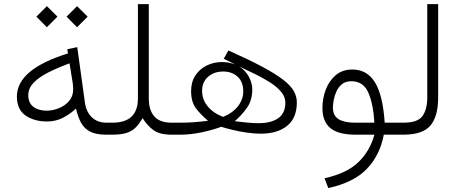

<svg xmlns="http://www.w3.org/2000/svg" viewBox="-20 -658 2248 938"><path d="M305.2 -576.7 356.4 -627.9 408.2 -576.7 356.4 -524.9ZM157.7 -576.7 209 -627.9 260.7 -576.7 209 -524.9ZM62.5 -186.5Q62.5 -319.8 312 -397L308.6 -417.5L357.4 -427.7L395 -155.8Q401.4 -111.3 428.7 -85Q456.1 -58.6 501.5 -58.6H516.6V0H499.5Q449.2 0 420.2 -15.1Q391.1 -30.3 375.7 -58.8Q360.4 -87.4 351.1 -127.9Q324.7 -102.1 288.8 -83.3Q252.9 -64.5 210.4 -64.5Q146.5 -64.5 104.5 -94Q62.5 -123.5 62.5 -186.5ZM319.8 -348.6Q262.7 -327.6 217 -304.7Q171.4 -281.7 144.8 -254.4Q118.2 -227.1 118.2 -192.4Q118.2 -155.3 143.3 -136.2Q168.5 -117.2 207.5 -117.2Q236.3 -117.2 266.4 -128.9Q296.4 -140.6 316.9 -163.8Q337.4 -187 337.4 -220.7Q337.4 -236.8 335.4 -251Z M676.8 -80.6Q661.6 -55.2 645 -37.4Q628.4 -19.5 601.6 -9.8Q574.7 0 527.8 0H497.1V-58.6H528.8Q652.8 -58.6 653.8 -175.3V-637.7H707V-175.3Q707 -120.6 733.6 -89.6Q760.3 -58.6 819.3 -58.6H834V0H819.3Q760.3 0 730 -22Q699.7 -43.9 676.8 -80.6Z M1095.7 -411.6Q1196.3 -366.7 1261.5 -331.8Q1326.7 -296.9 1363.5 -268.3Q1400.4 -239.7 1415.3 -213.1Q1430.2 -186.5 1430.2 -157.7Q1430.2 -81.5 1382.8 -43.2Q1335.4 -4.9 1253.4 -4.9Q1221.2 -4.9 1185.1 -10.3Q1148.9 -15.6 1116.2 -23.4Q1083.5 -31.2 1061 -38.6Q1021 -23.4 966.3 -11.7Q911.6 0 860.8 0H814.5V-58.6H855Q896 -58.6 928.2 -61Q960.4 -63.5 996.1 -67.9Q961.9 -96.7 937.7 -128.2Q913.6 -159.7 913.6 -212.9Q913.6 -257.3 934.3 -289.1Q955.1 -320.8 989.7 -337.9Q1024.4 -355 1065.9 -355Q1075.7 -355 1089.6 -353.3Q1103.5 -351.6 1128.9 -343.3L1073.2 -371.1ZM1149.4 -333Q1178.2 -314.9 1195.3 -283.9Q1212.4 -252.9 1212.4 -221.2Q1212.4 -168 1187 -132.1Q1161.6 -96.2 1127 -65.9Q1153.3 -62.5 1185.5 -59.3Q1217.8 -56.2 1245.1 -56.2Q1303.7 -56.2 1338.9 -80.3Q1374 -104.5 1374 -156.2Q1374 -184.6 1354 -208.7Q1334 -232.9 1300.8 -254.4Q1267.6 -275.9 1228 -295.2Q1188.5 -314.5 1149.4 -333ZM1069.8 -86.9Q1116.2 -105.5 1142.1 -138.4Q1168 -171.4 1168.5 -211.4Q1168.5 -257.8 1140.9 -283.2Q1113.3 -308.6 1070.3 -308.6Q1025.9 -308.6 996.6 -283Q967.3 -257.3 967.3 -213.9Q967.3 -172.4 994.4 -138.9Q1021.5 -105.5 1069.8 -86.9Z M1701.2 -318.4Q1773.4 -318.4 1812 -255.4Q1850.6 -192.4 1859.4 -58.6H1930.2V0H1855Q1836.4 100.1 1772.2 167Q1708 233.9 1584 260.7L1565.4 212.9Q1675.3 188.5 1731.4 133.8Q1787.6 79.1 1809.1 0H1718.3Q1632.8 0 1594 -32.2Q1555.2 -64.5 1555.2 -129.9Q1555.2 -176.3 1571.3 -219.5Q1587.4 -262.7 1619.9 -290.5Q1652.3 -318.4 1701.2 -318.4ZM1809.1 -58.6Q1803.7 -150.4 1779.3 -205.8Q1754.9 -261.2 1696.8 -261.2Q1668.9 -261.2 1651.4 -247.3Q1633.8 -233.4 1624 -212.2Q1614.3 -190.9 1610.4 -169.4Q1606.4 -147.9 1606.4 -132.3Q1606.4 -92.3 1634.8 -75.4Q1663.1 -58.6 1713.4 -58.6Z M1910.6 0V-58.6H1950.2Q2021.5 -58.6 2044.4 -91.6Q2067.4 -124.5 2067.4 -182.1V-637.7H2120.6V-182.6Q2120.6 -89.8 2083 -44.9Q2045.4 0 1949.7 0Z"/></svg>

Font: Vazir Thin
Style: Thin
Weight: 100
Designer: Saber Rastikerdar
Foundry: Saber Rastikerdar
Version: Version 30.0.0